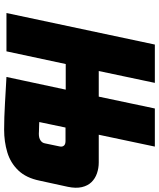

<svg xmlns="http://www.w3.org/2000/svg" viewBox="58 -798 752 907"><g transform="rotate(90 433.5 -345.0)"><path d="M748 -436H617L673 -701H493L437 -436H316L372 -701H191L42 0H223L283 -280H404L344 0Q345 0 362 1Q379 2 407 3.5Q435 5 468 7Q501 9 533.5 10Q566 11 593 11Q650 11 700 -4Q750 -19 785.5 -56Q821 -93 834 -157L863 -290Q871 -328 864.5 -356Q858 -384 841 -401.5Q824 -419 799.5 -427.5Q775 -436 748 -436ZM658 -183Q657 -176 653.5 -170.5Q650 -165 644 -161Q638 -157 630.5 -155Q623 -153 612 -153Q609 -153 601.5 -153.5Q594 -154 585 -154Q576 -154 568 -154.5Q560 -155 557 -155L583 -279H646Q653 -279 658.5 -277.5Q664 -276 667.5 -272.5Q671 -269 672.5 -263.5Q674 -258 672 -250Z"/></g></svg>

Font: Advent Pro Black
Style: Italic
Weight: 900
Italic angle: -12°
Version: Version 3.000